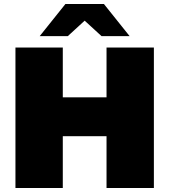

<svg xmlns="http://www.w3.org/2000/svg" viewBox="-20 -937 844 957"><path d="M511 -452V-700H747V0H511V-258H293V0H57V-700H293V-452ZM318 -757H178L306 -917H498L626 -757H486L402 -834Z"/></svg>

Font: Montserrat-Alt1 Black
Style: Regular
Weight: 900
Designer: Differentunic
Foundry: Differentunic
Version: Version 7.222